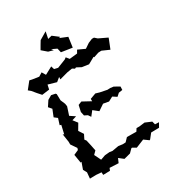

<svg xmlns="http://www.w3.org/2000/svg" viewBox="-223 -1044 1074 1191"><g transform="rotate(-30 314.0 -448.0)"><path d="M295 -923 241 -891 227 -868 209 -837 245 -806 280 -796 269 -810 305 -793 312 -763 390 -751 400 -823 346 -845 356 -848 313 -881 285 -874ZM16 -661 33 -647 56 -619 80 -592 133 -599 140 -631 199 -614 226 -636 225 -619 284 -635 321 -641 337 -631 346 -635 378 -618 426 -611 473 -637 476 -633 512 -645 534 -646 586 -623 610 -683 614 -694 553 -723 535 -739H520L491 -727L457 -704L407 -727L395 -706L339 -700L322 -721L310 -712L249 -688L223 -694L216 -717L162 -688L146 -715L120 -699L73 -706L55 -710ZM66 -63 80 -37 76 6 121 5 158 8 159 27 208 26 215 9 278 12 291 -18 323 7 369 -5 393 -29 398 -30 424 -15 483 -39 516 -15 521 -18 548 -52 605 -53 622 -83 594 -84 588 -107 543 -126 504 -121H483L471 -102L404 -103L380 -78L360 -77L329 -81L283 -73L263 -76L229 -73L195 -61L172 -108L193 -129L185 -169L176 -209L167 -221L183 -253L161 -287L187 -331L163 -362L195 -372L159 -396L178 -454L175 -473L161 -506L160 -551L155 -557L126 -563L97 -546L72 -508L91 -486L71 -436L93 -419L79 -375L89 -372L75 -311L67 -317L76 -258V-239L104 -198L100 -185L66 -170L76 -109L83 -111ZM234 -380 240 -352 262 -341 275 -322 301 -355 336 -327 379 -356 418 -349 450 -366 478 -348 498 -366 525 -370 526 -394 489 -415 466 -418 446 -417 396 -427 369 -435 328 -420V-403L269 -435L244 -425Z"/></g></svg>

Font: チョークS
Style: Regular
Weight: 400
Designer: [Stick] Fontworks Inc.
Foundry: [Stick] Fontworks Inc.
Version: Version 1.200;FEAKit 1.0